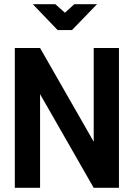

<svg xmlns="http://www.w3.org/2000/svg" viewBox="-20 -900 640 920"><path d="M51 -670V0H172V-449L429 0H550V-670H429V-221L172 -670ZM137 -880 256 -756H325L445 -880H336L291 -839L245 -880Z"/></svg>

Font: LT Wave Mono Bold
Style: Regular
Weight: 700
Designer: Daniel Lyons
Version: Version 2.5 (Glyphs App)